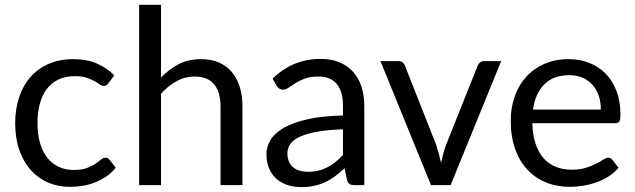

<svg xmlns="http://www.w3.org/2000/svg" viewBox="-20 -756 2592 784"><path d="M423 -416.5Q419 -411 415 -408Q411 -405 404 -405Q396.5 -405 387.5 -411.2Q378.5 -417.5 365.2 -425Q352 -432.5 332.8 -438.8Q313.5 -445 285.5 -445Q248 -445 219.5 -431.8Q191 -418.5 171.8 -393.5Q152.5 -368.5 142.8 -333Q133 -297.5 133 -253.5Q133 -207.5 143.5 -171.8Q154 -136 173.2 -111.8Q192.5 -87.5 219.8 -74.8Q247 -62 281 -62Q313.5 -62 334.5 -69.8Q355.5 -77.5 369.2 -87Q383 -96.5 392.2 -104.2Q401.5 -112 410.5 -112Q421.5 -112 427.5 -103.5L452.5 -71Q436 -50.5 415 -36Q394 -21.5 369.8 -11.8Q345.5 -2 319 2.5Q292.5 7 265 7Q217.5 7 176.8 -10.5Q136 -28 106 -61.2Q76 -94.5 59 -143Q42 -191.5 42 -253.5Q42 -310 57.8 -358Q73.5 -406 103.8 -440.8Q134 -475.5 178.2 -495Q222.5 -514.5 280 -514.5Q333.5 -514.5 374.2 -497.2Q415 -480 446.5 -448.5Z M637.5 -439Q670 -473.5 709.5 -494Q749 -514.5 800.5 -514.5Q842 -514.5 873.8 -500.8Q905.5 -487 926.8 -461.8Q948 -436.5 959 -401Q970 -365.5 970 -322.5V0H880.5V-322.5Q880.5 -380 854.2 -411.8Q828 -443.5 774.5 -443.5Q735 -443.5 700.8 -424.5Q666.5 -405.5 637.5 -373V0H548V-736.5H637.5Z M1380.5 -228Q1319 -226 1275.8 -218.2Q1232.5 -210.5 1205.2 -198Q1178 -185.5 1165.8 -168.5Q1153.5 -151.5 1153.5 -130.5Q1153.5 -110.5 1160 -96Q1166.5 -81.5 1177.8 -72.2Q1189 -63 1204.2 -58.8Q1219.5 -54.5 1237 -54.5Q1260.5 -54.5 1280 -59.2Q1299.5 -64 1316.8 -73Q1334 -82 1349.8 -94.5Q1365.5 -107 1380.5 -123ZM1093 -435Q1135 -475.5 1183.5 -495.5Q1232 -515.5 1291 -515.5Q1333.5 -515.5 1366.5 -501.5Q1399.5 -487.5 1422 -462.5Q1444.5 -437.5 1456 -402Q1467.5 -366.5 1467.5 -324V0H1428Q1415 0 1408 -4.2Q1401 -8.5 1397 -21L1387 -69Q1367 -50.5 1348 -36.2Q1329 -22 1308 -12.2Q1287 -2.5 1263.2 2.8Q1239.5 8 1210.5 8Q1181 8 1155 -0.2Q1129 -8.5 1109.8 -25Q1090.5 -41.5 1079.2 -66.8Q1068 -92 1068 -126.5Q1068 -156.5 1084.5 -184.2Q1101 -212 1138 -233.5Q1175 -255 1234.5 -268.8Q1294 -282.5 1380.5 -284.5V-324Q1380.5 -383 1355 -413.2Q1329.5 -443.5 1280.5 -443.5Q1247.5 -443.5 1225.2 -435.2Q1203 -427 1186.8 -416.8Q1170.5 -406.5 1158.8 -398.2Q1147 -390 1135.5 -390Q1126.5 -390 1120 -394.8Q1113.5 -399.5 1109 -406.5Z M2026.5 -506.5 1820 0H1740L1533.5 -506.5H1606Q1617 -506.5 1624 -501Q1631 -495.5 1633.5 -488L1762 -162Q1768 -143.5 1772.5 -126Q1777 -108.5 1781 -91Q1785 -108.5 1789.5 -126Q1794 -143.5 1800.5 -162L1930.5 -488Q1933.5 -496 1940.5 -501.2Q1947.5 -506.5 1957 -506.5Z M2433.5 -308.5Q2433.5 -339.5 2424.8 -365.2Q2416 -391 2399.2 -409.8Q2382.5 -428.5 2358.5 -438.8Q2334.5 -449 2304 -449Q2240 -449 2202.8 -411.8Q2165.5 -374.5 2156.5 -308.5ZM2505.5 -71Q2489 -51 2466 -36.2Q2443 -21.5 2416.8 -12Q2390.5 -2.5 2362.5 2.2Q2334.5 7 2307 7Q2254.5 7 2210.2 -10.8Q2166 -28.5 2133.8 -62.8Q2101.5 -97 2083.5 -147.5Q2065.5 -198 2065.5 -263.5Q2065.5 -316.5 2081.8 -362.5Q2098 -408.5 2128.5 -442.2Q2159 -476 2203 -495.2Q2247 -514.5 2302 -514.5Q2347.5 -514.5 2386.2 -499.2Q2425 -484 2453.2 -455.2Q2481.5 -426.5 2497.5 -384.2Q2513.5 -342 2513.5 -288Q2513.5 -267 2509 -260Q2504.5 -253 2492 -253H2153.5Q2155 -205 2166.8 -169.5Q2178.5 -134 2199.5 -110.2Q2220.5 -86.5 2249.5 -74.8Q2278.5 -63 2314.5 -63Q2348 -63 2372.2 -70.8Q2396.5 -78.5 2414 -87.5Q2431.5 -96.5 2443.2 -104.2Q2455 -112 2463.5 -112Q2474.5 -112 2480.5 -103.5Z"/></svg>

Font: Lato-Regular
Style: Regular
Weight: 400
Designer: Lukasz Dziedzic with Adam Twardoch and Botio Nikoltchev
Foundry: tyPoland Lukasz Dziedzic
Version: Version 2.015; 2015-08-06; http://www.latofonts.com/